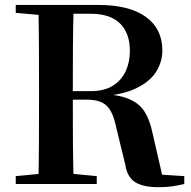

<svg xmlns="http://www.w3.org/2000/svg" viewBox="-20 -761 791 794"><path d="M45.1 0V-32.6L198.2 -47.3H227.4L380.1 -32.6V0ZM138.6 0Q140.6 -85.2 141 -171.8Q141.4 -258.5 141.4 -346.1V-393.6Q141.4 -481.3 141 -567.7Q140.6 -654.1 138.6 -740.5H284.8Q282.1 -655.6 281.6 -567.3Q281.1 -478.9 281.1 -378.5V-352.5Q281.1 -261.5 281.6 -174.1Q282.1 -86.6 284.8 0ZM634.5 13.1Q571.9 13.1 538.9 -7.7Q505.9 -28.5 497.9 -80.8L461.6 -229.9Q453.3 -271.2 440.2 -297.4Q427.1 -323.6 403.4 -336.3Q379.7 -348.9 338.8 -348.9H214.1V-384.1H354.5Q410.5 -384.1 446.4 -406.4Q482.3 -428.8 499.7 -466.4Q517.1 -504.1 517.1 -550.3Q517.1 -623.8 476.4 -664Q435.8 -704.1 354.4 -704.1H212.6V-740.5H387.1Q514.6 -740.5 583 -691.3Q651.4 -642.1 651.4 -552.5Q651.4 -505.4 625.7 -464.3Q599.9 -423.2 542.4 -395.6Q485 -368 390.4 -362.2V-373.4Q470.2 -370.2 513.8 -351.4Q557.5 -332.7 578.7 -297.9Q600 -263.2 610.8 -210.5L656.4 -12L586.5 -42.8L742.1 -32.6V0Q716 5.9 692.5 9.5Q669 13.1 634.5 13.1ZM45.1 -707.9V-740.5H212.6V-694.2H198.2Z"/></svg>

Font: Source Han Serif JP VF
Style: Regular
Weight: 250
Designer: Ryoko NISHIZUKA 西塚涼子 (kana & ideographs); Frank Grießhammer (Latin, Greek & Cyrillic); Wenlong ZHANG 张文龙 (bopomofo); San
Foundry: Adobe
Version: Version 2.001;hotconv 1.1.0;makeotfexe 2.6.0